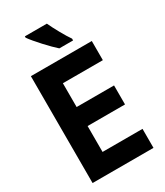

<svg xmlns="http://www.w3.org/2000/svg" viewBox="-227 -1021 953 1111"><g transform="rotate(-30 250.0 -465.5)"><path d="M272 -771H364V-783C341 -815 300 -889 281 -931H134V-922C160 -884 236 -802 272 -771ZM49 0H456V-127H189V-300H439V-427H189V-586H456V-714H49Z"/></g></svg>

Font: Noto Sans Mono ExtraCondensed ExtraBold
Style: Regular
Weight: 800
Width: 2
Designer: Monotype Design Team
Foundry: Monotype Imaging Inc.
Version: Version 2.014